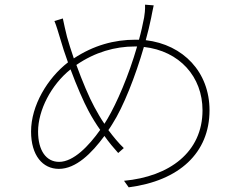

<svg xmlns="http://www.w3.org/2000/svg" viewBox="-20 -780 1040 822"><path d="M567 -581C531 -456 480 -339 440 -271C436 -264 431 -257 427 -250C411 -273 397 -298 384 -322C362 -362 332 -433 307 -502C387 -557 473 -581 556 -581ZM233 -87C178 -87 143 -135 143 -217C143 -308 199 -417 282 -483C308 -413 338 -344 359 -305C375 -275 392 -248 409 -224C360 -155 295 -87 233 -87ZM601 -760C602 -739 599 -716 597 -705C591 -674 584 -642 575 -610H560C469 -610 381 -586 296 -530C284 -565 274 -597 267 -622C261 -647 253 -680 249 -701L213 -690C220 -674 230 -641 238 -614C247 -583 258 -548 271 -513C183 -445 113 -328 113 -217C113 -114 163 -57 232 -57C305 -57 372 -123 427 -198C447 -170 467 -146 486 -125L510 -146C487 -168 465 -195 444 -223C450 -232 456 -240 461 -249C508 -322 560 -454 596 -579C749 -562 847 -451 847 -308C847 -128 705 -24 511 -6L531 22C747 -6 877 -125 877 -308C877 -471 765 -589 604 -608C613 -641 621 -673 627 -703C630 -717 633 -736 638 -757Z"/></svg>

Font: Noto Sans Japanese Thin
Style: Regular
Weight: 100
Designer: Ryoko NISHIZUKA (kana & ideographs); Paul D. Hunt (Latin, Greek & Cyrillic); Wenlong ZHANG (bopomofo); Sandoll Communica
Foundry: Adobe Systems Incorporated
Version: Version 1.000;PS 1;hotconv 1.0.78;makeotf.lib2.5.61930